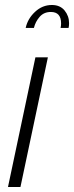

<svg xmlns="http://www.w3.org/2000/svg" viewBox="-20 -750 297 770"><path d="M122 -520H172L62 0H12ZM83 -638Q91 -675 120.5 -702.5Q150 -730 188 -730Q221 -730 239 -708Q257 -686 257 -657Q257 -646 255 -638H223Q224 -643 224.5 -647Q225 -651 225 -656Q225 -702 184 -702Q156 -702 139 -682.5Q122 -663 116 -638Z"/></svg>

Font: Raleway Light
Style: Italic
Weight: 300
Italic angle: -12°
Designer: Matt McInerney, Pablo Impallari, Rodrigo Fuenzalida
Foundry: Matt McInerney, Pablo Impallari, Rodrigo Fuenzalida
Version: Version 4.026